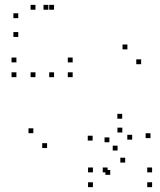

<svg xmlns="http://www.w3.org/2000/svg" viewBox="-20 -760 660 790"><path d="M55.1 -608.1V-628.1H35.1V-608.1ZM179 -720V-740H159V-720ZM125.9 -720V-740H105.9V-720ZM55.1 -685.3V-705.3H35.1V-685.3ZM202.4 -720V-740H182.4V-720ZM125.9 -720V-740H105.9V-720ZM125.9 -442.5V-462.5H105.9V-442.5ZM202.4 -442.5V-462.5H182.4V-442.5ZM279 -442.5V-462.5H259V-442.5ZM279 -503.3V-523.3H259V-503.3ZM47.5 -503.3V-523.3H27.5V-503.3ZM47.5 -442.5V-462.5H27.5V-442.5ZM117.2 -212V-232H97.2V-212ZM173.7 -150.9V-170.9H153.7V-150.9ZM560.7 -495.8V-515.8H540.7V-495.8ZM504.2 -556.9V-576.9H484.2V-556.9ZM361.1 -181.6V-201.6H341.1V-181.6ZM430.1 -174.7V-194.7H410.1V-174.7ZM483.3 -214.8V-234.8H463.3V-214.8ZM523.8 -185.4V-205.4H503.8V-185.4ZM463.8 -140.7V-160.7H443.8V-140.7ZM362.3 -50.8V-70.8H342.3V-50.8ZM362.3 10V-10H342.3V10ZM605.8 10V-10H585.8V10ZM605.8 -50.8V-70.8H585.8V-50.8ZM422.8 -50.8V-70.8H402.8V-50.8ZM433.5 -40.6V-60.6H413.5V-40.6ZM495.1 -91.1V-111.1H475.1V-91.1ZM599.2 -191.7V-211.7H579.2V-191.7ZM482.8 -271.6V-291.6H462.8V-271.6Z"/></svg>

Font: Monaspace Krypton Dots Var
Style: Regular
Weight: 400
Designer: Riley Cran and the Lettermatic Team
Version: Version 1.100 (Monaspace Krypton Dots)